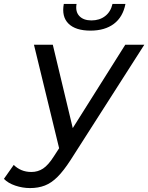

<svg xmlns="http://www.w3.org/2000/svg" viewBox="-117 -758 755 978"><path d="M36 200Q-2 200 -39 187.5Q-76 175 -97 153L-47 82Q-30 99 -7.5 108.5Q15 118 43 118Q76 118 102.5 100.5Q129 83 157 39L207 -38L218 -49L521 -530H618L242 58Q207 112 176 143Q145 174 111.5 187Q78 200 36 200ZM189 17 56 -530H152L265 -58ZM344 -602Q268 -602 232 -637.5Q196 -673 208 -738H273Q266 -699 287 -676.5Q308 -654 349 -654Q390 -654 418.5 -676Q447 -698 456 -738H522Q509 -671 463 -636.5Q417 -602 344 -602Z"/></svg>

Font: MOST Montserrat Medium
Style: Italic
Weight: 500
Italic angle: -11.3°
Designer: Julieta Ulanovsky
Foundry: Julieta Ulanovsky
Version: Version 8.000;March 11, 2024;FontCreator 15.0.0.2926 64-bit